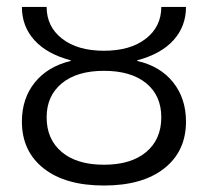

<svg xmlns="http://www.w3.org/2000/svg" viewBox="-20 -540 615 569"><path d="M44.9 -179.7Q44.9 -248 83 -295.4Q121.1 -342.8 189.5 -359.4V-361.3Q119.1 -379.9 82 -420.9Q44.9 -461.9 44.9 -519.5H118.2Q118.2 -460.9 164.1 -425.3Q210 -389.6 288.1 -389.6Q366.2 -389.6 412.1 -425.3Q458 -460.9 458 -519.5H531.2Q531.2 -461.9 494.1 -420.9Q457 -379.9 386.7 -361.3V-359.4Q455.1 -343.8 493.2 -295.9Q531.2 -248 531.2 -179.7Q531.2 -91.8 466.8 -41Q402.3 9.8 288.1 9.8Q173.8 9.8 109.4 -41Q44.9 -91.8 44.9 -179.7ZM118.2 -192.4Q118.2 -127 163.1 -89.4Q208 -51.8 288.1 -51.8Q368.2 -51.8 413.1 -89.4Q458 -127 458 -192.4Q458 -256.8 413.1 -293.5Q368.2 -330.1 288.1 -330.1Q208 -330.1 163.1 -293Q118.2 -255.9 118.2 -192.4Z"/></svg>

Font: Mgen+ 1c regular
Style: Regular
Weight: 400
Designer: [Source Han Sans]
Ryoko NISHIZUKA  (kana & ideographs); Paul D. Hunt (Latin, Greek & Cyrillic); Wenlong ZHANG  (bopomofo
Version: Version 1.059.20150602